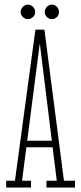

<svg xmlns="http://www.w3.org/2000/svg" viewBox="-20 -834 359 854"><path d="M7.5 0V-30H46.5L137.5 -702H177.5L264.5 -30H313.5V0H186.5V-30H232.5L157.5 -637.5H156.5L78 -30H118V0ZM86.5 -179V-208H223.5V-179ZM211 -749Q198 -749 188.5 -758.2Q179 -767.5 179 -780Q179 -793.5 188.5 -803.5Q198 -813.5 211 -813.5Q223.5 -813.5 233 -803.5Q242.5 -793.5 242.5 -780Q242.5 -767.5 233 -758.2Q223.5 -749 211 -749ZM103.5 -749Q91.5 -749 81.8 -758.2Q72 -767.5 72 -780Q72 -793.5 81.8 -803.5Q91.5 -813.5 103.5 -813.5Q116.5 -813.5 126.5 -803.5Q136.5 -793.5 136.5 -780Q136.5 -767.5 126.5 -758.2Q116.5 -749 103.5 -749Z"/></svg>

Font: Imbue Thin
Style: Regular
Weight: 100
Designer: Tyler Finck
Foundry: Etcetera Type Company
Version: Version 1.102